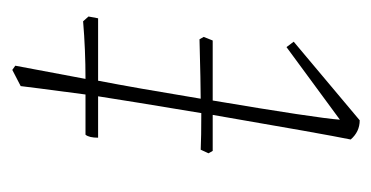

<svg xmlns="http://www.w3.org/2000/svg" viewBox="-170 -442 619 320"><g transform="rotate(-90 140.0 -282.5)"><path d="M99 7Q80 7 67 -8Q76 -52 108 -238H48L44 -245L50 -258Q71 -257 111 -257Q131 -377 139 -429H70Q70 -444 75 -450H142Q155 -548 156 -558L183 -572L190 -567Q187 -552 168 -450Q217 -450 264 -454L272 -445L269 -429H165Q153 -367 135 -258Q158 -258 234 -260L238 -253L232 -238H132Q103 -66 100 -26L221 -115L230 -103Z"/></g></svg>

Font: Albura ExtraLight
Style: Italic
Weight: 156
Italic angle: -7°
Designer: Mercedes Jáuregui
Foundry: Omnibus-Type Team
Version: Version 1.000